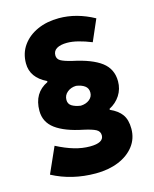

<svg xmlns="http://www.w3.org/2000/svg" viewBox="-113 -811 726 905"><g transform="rotate(-15 249.5 -359.0)"><path d="M382.3 -255.4Q420.4 -238.8 439 -212.9Q457.5 -187 457.5 -143.1Q457.5 -95.2 429.7 -59.1Q401.9 -22.9 353.3 -2.9Q304.7 17.1 242.2 17.1Q125.5 17.1 30.8 -33.2L86.9 -159.2Q132.3 -135.7 171.4 -124.3Q210.4 -112.8 248 -112.8Q314.9 -112.8 314.9 -149.4Q314.9 -168.9 296.9 -178.5Q278.8 -188 238.8 -196.8Q150.9 -214.4 105.7 -247.8Q60.5 -281.2 60.5 -336.4Q60.5 -423.8 132.3 -458V-462.9Q57.1 -499 57.1 -568.8Q57.1 -618.7 83.7 -656Q110.4 -693.4 156.5 -714.1Q202.6 -734.9 261.7 -734.9Q348.1 -734.9 432.6 -688.5L387.2 -584Q353.5 -597.7 323.5 -605.2Q293.5 -612.8 269 -612.8Q236.8 -612.8 218.8 -602.1Q200.7 -591.3 200.7 -569.8Q200.7 -551.8 216.6 -542.5Q232.4 -533.2 271 -523.9Q363.8 -504.4 409.2 -470Q454.6 -435.5 454.6 -375.5Q454.6 -337.9 435.1 -307.6Q415.5 -277.3 382.3 -260.3ZM255.4 -309.6Q281.2 -310.5 298.1 -324Q314.9 -337.4 314.9 -358.4Q314.9 -379.4 299.1 -390.9Q283.2 -402.3 257.8 -405.8Q232.4 -405.3 214.6 -390.6Q196.8 -376 196.8 -353Q196.8 -333.5 212.6 -323.5Q228.5 -313.5 255.4 -309.6Z"/></g></svg>

Font: Estedad-FD ExtraBold
Style: Regular
Weight: 800
Designer: Amin Abedi
Version: Version 7.3